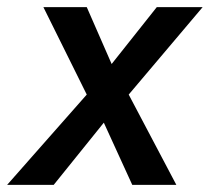

<svg xmlns="http://www.w3.org/2000/svg" viewBox="-52 -520 590 540"><path d="M192 -254 70 -500H192L262 -340L389 -500H518L310 -254L444 0H320L240 -175L99 0H-32Z"/></svg>

Font: Sarabun SemiBold
Style: Italic
Weight: 600
Italic angle: -10°
Designer: Suppakit Chalermlarp | Katatrad Co.,Ltd.
Foundry: Cadson Demak Co.,Ltd.
Version: Version 1.000; ttfautohint (v1.6)